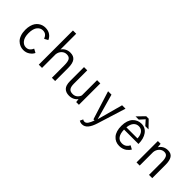

<svg xmlns="http://www.w3.org/2000/svg" viewBox="121 -1892 3178 3178"><g transform="rotate(45 1710.0 -303.0)"><path d="M498 -98.5Q481 -57 432.5 -23Q384 11 319.5 11Q279.5 11 243 -4Q206.5 -19 175.5 -49Q144.5 -79 125.8 -131.2Q107 -183.5 107 -251Q107 -306 119.5 -351Q132 -396 152.5 -425.5Q173 -455 201 -474.8Q229 -494.5 258.5 -503.2Q288 -512 319.5 -512Q386 -512 431.8 -480.8Q477.5 -449.5 497.5 -400L434 -364.5Q417 -407 391 -428.8Q365 -450.5 320 -450.5Q293.5 -450.5 270 -439Q246.5 -427.5 226.8 -404.5Q207 -381.5 195.5 -342Q184 -302.5 184 -251Q184 -152.5 224 -101.5Q264 -50.5 320 -50.5Q364 -50.5 391.5 -74.8Q419 -99 432 -134Z M673.5 0V-800H749.5V-431Q774.5 -469 814.2 -490.2Q854 -511.5 904.5 -511.5Q982 -511.5 1019.2 -462.2Q1056.5 -413 1056.5 -302V0H980.5V-290.5Q980.5 -376 958.8 -412.8Q937 -449.5 881 -449.5Q830 -449.5 793.5 -413.8Q757 -378 749.5 -321V0Z M1389 10Q1315 10 1273.2 -32.5Q1231.5 -75 1231.5 -174.5V-501H1307V-190Q1307 -117 1331 -84.5Q1355 -52 1413 -52Q1464 -52 1496.8 -82.2Q1529.5 -112.5 1537.5 -146V-501H1613V0H1549L1542 -63Q1518 -28.5 1478.2 -9.2Q1438.5 10 1389 10Z M1875.5 -500 2001.5 -51 2124 -500H2204L2048 0Q2019 93.5 1977 143.5Q1935 193.5 1875 193.5Q1855.5 193.5 1835.2 187Q1815 180.5 1809 175L1834.5 120.5Q1851.5 134 1874 134Q1907 134 1931.5 100.8Q1956 67.5 1979.5 0H1953L1795.5 -500Z M2715.5 -527H2639.5L2564 -612.5L2487 -527H2411.5L2534.5 -654H2592.5ZM2756.5 -96Q2748 -80 2733.5 -63.5Q2719 -47 2696.2 -29.2Q2673.5 -11.5 2639.2 -0.2Q2605 11 2566 11Q2472 11 2413.8 -56.5Q2355.5 -124 2355.5 -251.5Q2355.5 -316 2372.5 -366.5Q2389.5 -417 2419 -448.2Q2448.5 -479.5 2486.2 -495.8Q2524 -512 2567 -512Q2661 -512 2714.8 -436.8Q2768.5 -361.5 2768.5 -238.5H2431Q2433 -147.5 2467 -99.2Q2501 -51 2566 -51Q2616.5 -51 2648 -76Q2679.5 -101 2692 -131ZM2567 -451.5Q2512 -451.5 2476.2 -411.8Q2440.5 -372 2432.5 -292H2691.5Q2691.5 -321 2684.5 -348Q2677.5 -375 2663.2 -398.8Q2649 -422.5 2624 -437Q2599 -451.5 2567 -451.5Z M2961.5 0V-500H3026L3033 -426.5Q3057.5 -466 3097.2 -488.8Q3137 -511.5 3189 -511.5Q3264 -511.5 3296.8 -460.8Q3329.5 -410 3329.5 -312.5V0H3253.5V-302.5Q3253.5 -374.5 3234 -412Q3214.5 -449.5 3165 -449.5Q3114 -449.5 3077.5 -411.2Q3041 -373 3035.5 -315.5V0Z"/></g></svg>

Font: League Mono Narrow Light
Style: Regular
Weight: 300
Width: 3
Designer: Tyler Finck
Foundry: The League of Moveable Type / Tyler Finck
Version: Version 2.210